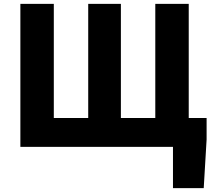

<svg xmlns="http://www.w3.org/2000/svg" viewBox="-20 -764 1107 999"><path d="M1055 -150V-38L1040 215H880V0H86V-744H260V-150H439V-744H609V-150H788V-744H962V-150Z"/></svg>

Font: Source Han Sans CN Heavy
Style: Bold
Weight: 900
Designer: Ryoko NISHIZUKA (kana & ideographs); Paul D. Hunt (Latin, Greek & Cyrillic); Wenlong ZHANG (bopomofo); Sandoll Communica
Foundry: Adobe Systems Incorporated
Version: Version 1.000;PS 1;hotconv 1.0.78;makeotf.lib2.5.61930